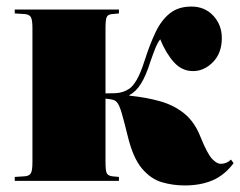

<svg xmlns="http://www.w3.org/2000/svg" viewBox="-20 -552 733 586"><path d="M544 14Q507 14 473.5 4Q440 -6 413 -38Q386 -70 370 -136Q360 -177 352 -205Q344 -233 336 -241Q331 -246 322.5 -248Q314 -250 302 -251V-58Q302 -32 305.5 -24Q309 -16 322 -14L343 -12V0H25V-12L56 -14Q69 -15 74 -23Q79 -31 79 -57V-466Q79 -492 74 -500Q69 -508 56 -509L25 -511V-523H343V-511L322 -509Q309 -508 305.5 -499.5Q302 -491 302 -465V-267Q316 -267 330 -267.5Q344 -268 356 -272Q365 -275 375 -281.5Q385 -288 397 -308Q409 -328 422 -369Q437 -416 454.5 -453Q472 -490 498 -511Q524 -532 564 -532Q605 -532 631 -504Q657 -476 657 -436Q657 -390 630 -362.5Q603 -335 569 -335Q535 -335 510.5 -362.5Q486 -390 469 -432Q461 -422 454 -404.5Q447 -387 439 -364Q426 -322 410.5 -297Q395 -272 375 -262V-260Q426 -255 468.5 -243Q511 -231 542.5 -205.5Q574 -180 592 -134Q613 -82 627.5 -67Q642 -52 653 -52Q672 -52 685 -65L693 -54Q665 -17 628.5 -1.5Q592 14 544 14Z"/></svg>

Font: Display Black
Style: Regular
Weight: 900
Designer: Latin by Veronika Burian and Jose Scaglione. Greek by Irene Vlachou. Cyrillic by Vera Evstafieva.
Foundry: TypeTogether
Version: Version 3.002